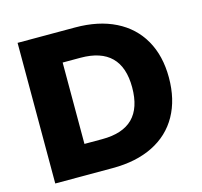

<svg xmlns="http://www.w3.org/2000/svg" viewBox="-103 -825 988 939"><g transform="rotate(-15 390.5 -356.0)"><path d="M64 -712H355Q473 -712 558.5 -669.5Q644 -627 689.5 -547Q735 -467 735 -357Q735 -246 690 -165.5Q645 -85 559.5 -42.5Q474 0 355 0H64ZM342 -150Q446 -150 497.5 -201.5Q549 -253 549 -357Q549 -562 342 -562H252V-150Z"/></g></svg>

Font: Muli Black
Style: Regular
Weight: 900
Designer: Vernon Adams
Foundry: Vernon Adams
Version: Version 2.001